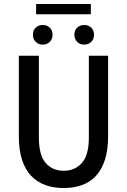

<svg xmlns="http://www.w3.org/2000/svg" viewBox="-20 -936 640 968"><path d="M301 12Q250 12 208.5 -3Q167 -18 137 -49.5Q107 -81 91 -130.5Q75 -180 75 -249V-655H176V-243Q176 -153 210.5 -114Q245 -75 301 -75Q357 -75 392.5 -114Q428 -153 428 -243V-655H525V-249Q525 -180 509 -130.5Q493 -81 464 -49.5Q435 -18 393.5 -3Q352 12 301 12ZM195 -711Q174 -711 160 -725Q146 -739 146 -761Q146 -783 160 -796.5Q174 -810 195 -810Q217 -810 231 -796.5Q245 -783 245 -761Q245 -739 231 -725Q217 -711 195 -711ZM405 -711Q383 -711 369 -725Q355 -739 355 -761Q355 -783 369 -796.5Q383 -810 405 -810Q426 -810 440 -796.5Q454 -783 454 -761Q454 -739 440 -725Q426 -711 405 -711ZM162 -864V-916H438V-864Z"/></svg>

Font: Source Code Pro Medium
Style: Regular
Weight: 500
Monospace: yes
Designer: Paul D. Hunt, Teo Tuominen
Foundry: Adobe Systems Incorporated
Version: Version 2.030;PS 1.000;hotconv 16.6.51;makeotf.lib2.5.65220